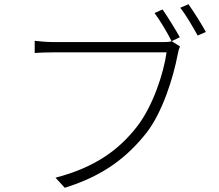

<svg xmlns="http://www.w3.org/2000/svg" viewBox="-20 -870 1040 913"><path d="M797 -674C783 -670 771 -670 758 -670H234C201 -670 171 -673 145 -676V-618C171 -620 197 -621 233 -621H772C758 -519 706 -365 633 -270C547 -159 435 -75 244 -25L288 23C474 -35 585 -123 677 -239C753 -337 804 -501 825 -611C828 -629 831 -638 836 -649ZM837 -833C864 -800 897 -742 920 -701L959 -718C937 -758 899 -818 876 -850ZM715 -808C740 -774 776 -715 796 -674L835 -693C814 -731 776 -792 753 -825Z"/></svg>

Font: Source Han Sans SC Light
Style: Regular
Weight: 300
Designer: Ryoko NISHIZUKA (kana & ideographs); Paul D. Hunt (Latin, Greek & Cyrillic); Wenlong ZHANG (bopomofo); Sandoll Communica
Foundry: Adobe Systems Incorporated
Version: Version 1.004;PS 1.004;hotconv 1.0.82;makeotf.lib2.5.63406